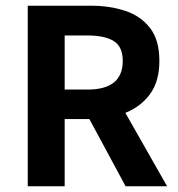

<svg xmlns="http://www.w3.org/2000/svg" viewBox="-20 -651 623 671"><path d="M77 0V-631H298Q364 -631 418 -613Q472 -595 504.5 -553Q537 -511 537 -438Q537 -367 504.5 -322.5Q472 -278 418 -256.5Q364 -235 298 -235H206V0ZM206 -338H286Q409 -338 409 -438Q409 -488 377.5 -507.5Q346 -527 286 -527H206ZM419 0 274 -269 365 -350 564 0Z"/></svg>

Font: Narnoor
Style: Bold
Weight: 700
Designer: S. Sridhar Murthy
Foundry: SIL International
Version: Version 3.000